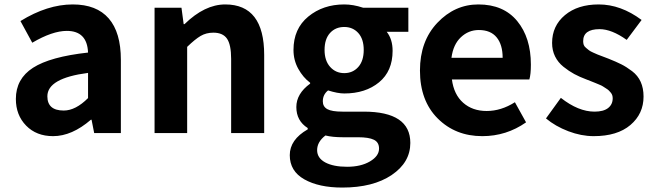

<svg xmlns="http://www.w3.org/2000/svg" viewBox="-20 -594 2925 857"><path d="M216.8 13.7Q142.6 13.7 96.7 -33.2Q50.8 -80.1 50.8 -152.3Q50.8 -242.2 127.4 -291.5Q204.1 -340.8 373 -359.4Q369.1 -456.1 278.3 -456.1Q213.9 -456.1 124 -403.3L71.3 -500Q191.4 -574.2 304.7 -574.2Q411.1 -574.2 465.3 -511.7Q519.5 -449.2 519.5 -327.1V0H400.4L388.7 -59.6H385.7Q300.8 13.7 216.8 13.7ZM264.6 -100.6Q317.4 -100.6 373 -156.2V-268.6Q191.4 -245.1 191.4 -164.1Q191.4 -100.6 264.6 -100.6Z M669.9 0V-559.6H790L799.8 -486.3H803.7Q893.6 -574.2 985.4 -574.2Q1159.2 -574.2 1159.2 -348.6V0H1011.7V-331.1Q1011.7 -394.5 993.2 -421.4Q974.6 -448.2 932.6 -448.2Q900.4 -448.2 875.5 -433.6Q850.6 -418.9 815.4 -384.8V0Z M1507.8 243.2Q1403.3 243.2 1338.4 206.5Q1273.4 169.9 1273.4 98.6Q1273.4 29.3 1353.5 -16.6V-22.5Q1302.7 -54.7 1302.7 -116.2Q1302.7 -175.8 1364.3 -220.7V-224.6Q1333 -248 1311.5 -286.6Q1290 -325.2 1290 -371.1Q1290 -465.8 1356 -520Q1421.9 -574.2 1516.6 -574.2Q1556.6 -574.2 1600.6 -559.6H1802.7V-452.1H1706.1Q1732.4 -418.9 1732.4 -367.2Q1732.4 -276.4 1671.9 -226.6Q1611.3 -176.8 1516.6 -176.8Q1487.3 -176.8 1444.3 -190.4Q1420.9 -171.9 1420.9 -141.6Q1420.9 -118.2 1440.9 -106.9Q1460.9 -95.7 1508.8 -95.7H1603.5Q1811.5 -95.7 1811.5 43.9Q1811.5 130.9 1728.5 187Q1645.5 243.2 1507.8 243.2ZM1516.6 -473.6Q1477.5 -473.6 1453.1 -446.8Q1428.7 -419.9 1428.7 -371.1Q1428.7 -323.2 1453.6 -295.4Q1478.5 -267.6 1516.6 -267.6Q1554.7 -267.6 1579.1 -294.9Q1603.5 -322.3 1603.5 -371.1Q1603.5 -419.9 1579.1 -446.8Q1554.7 -473.6 1516.6 -473.6ZM1671.9 69.3Q1671.9 41 1648.9 29.8Q1626 18.6 1578.1 18.6H1510.7Q1463.9 18.6 1432.6 10.7Q1395.5 39.1 1395.5 76.2Q1395.5 111.3 1431.6 130.9Q1467.8 150.4 1529.3 150.4Q1590.8 150.4 1631.3 126.5Q1671.9 102.5 1671.9 69.3Z M2132.8 13.7Q2012.7 13.7 1933.6 -65.4Q1854.5 -144.5 1854.5 -279.3Q1854.5 -410.2 1932.1 -492.2Q2009.8 -574.2 2115.2 -574.2Q2227.5 -574.2 2288.6 -500Q2349.6 -425.8 2349.6 -305.7Q2349.6 -261.7 2342.8 -239.3H1997.1Q2005.9 -171.9 2047.4 -135.3Q2088.9 -98.6 2152.3 -98.6Q2216.8 -98.6 2278.3 -137.7L2328.1 -47.9Q2240.2 13.7 2132.8 13.7ZM1995.1 -335.9H2223.6Q2223.6 -394.5 2196.8 -427.2Q2169.9 -460 2117.2 -460Q2071.3 -460 2037.1 -427.7Q2002.9 -395.5 1995.1 -335.9Z M2629.9 13.7Q2574.2 13.7 2516.6 -8.3Q2459 -30.3 2417 -65.4L2483.4 -157.2Q2561.5 -95.7 2633.8 -95.7Q2673.8 -95.7 2694.3 -111.8Q2714.8 -127.9 2714.8 -155.3Q2714.8 -162.1 2712.9 -168.5Q2710.9 -174.8 2706.5 -180.2Q2702.1 -185.5 2697.8 -189.9Q2693.4 -194.3 2684.6 -199.7Q2675.8 -205.1 2670.9 -208.5Q2666 -211.9 2653.8 -216.8Q2641.6 -221.7 2636.2 -224.1Q2630.9 -226.6 2616.7 -231.9Q2602.5 -237.3 2597.7 -239.3Q2566.4 -251 2543 -263.7Q2519.5 -276.4 2495.1 -295.9Q2470.7 -315.4 2457.5 -342.3Q2444.3 -369.1 2444.3 -402.3Q2444.3 -478.5 2501.5 -526.4Q2558.6 -574.2 2652.3 -574.2Q2751 -574.2 2843.8 -504.9L2777.3 -416Q2710 -463.9 2656.2 -463.9Q2583 -463.9 2583 -410.2Q2583 -401.4 2585.4 -394Q2587.9 -386.7 2595.7 -380.4Q2603.5 -374 2608.9 -369.6Q2614.3 -365.2 2627.4 -359.4Q2640.6 -353.5 2647.5 -350.6Q2654.3 -347.7 2671.9 -341.3Q2689.5 -335 2696.3 -332Q2730.5 -318.4 2752.9 -307.1Q2775.4 -295.9 2801.3 -276.4Q2827.1 -256.8 2839.8 -228.5Q2852.5 -200.2 2852.5 -163.1Q2852.5 -85.9 2793.9 -36.1Q2735.4 13.7 2629.9 13.7Z"/></svg>

Font: Nasu
Style: Bold
Weight: 700
Designer: Ryoko NISHIZUKA (kana &amp; ideographs); Paul D. Hunt (Latin, Greek &amp; Cyrillic); Wenlong ZHANG (bopomofo); Sandoll C
Version: Version 2014.1215